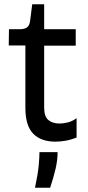

<svg xmlns="http://www.w3.org/2000/svg" viewBox="-20 -654 412 900"><path d="M240 10Q172 10 135.5 -27.5Q99 -65 99 -148V-441H21L22 -517H71Q95 -517 106.5 -525.5Q118 -534 121 -555L131 -634H187V-517H335V-440H187V-150Q187 -108 206.5 -91.5Q226 -75 259 -75Q277 -75 297.5 -80Q318 -85 339 -100V-9Q310 2 285.5 6Q261 10 240 10ZM144 226Q158 161 161.5 121Q165 81 165 59H250Q250 97 240 139.5Q230 182 215 226Z"/></svg>

Font: Bricolage Grotesque 10pt
Style: Regular
Weight: 400
Designer: Mathieu Triay
Foundry: Atelier Triay
Version: Version 1.000; ttfautohint (v1.8.4.7-5d5b);gftools[0.9.32]